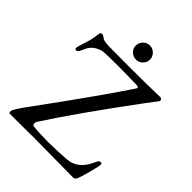

<svg xmlns="http://www.w3.org/2000/svg" viewBox="-228 -932 1059 1059"><g transform="rotate(45 301.5 -402.5)"><path d="M353.5 -715.8Q336.9 -700.2 314.9 -700.2Q293 -700.2 276.4 -715.8Q259.8 -731.4 259.8 -754.9Q259.8 -777.8 276.4 -793.9Q293 -810.1 314.9 -810.1Q336.9 -810.1 353.5 -793.9Q370.1 -777.8 370.1 -754.9Q370.1 -731.9 353.5 -715.8ZM35.2 2.9Q28.3 2.9 27.8 -7.8V-11.2Q27.8 -26.4 85.9 -104Q320.8 -424.8 428.2 -587.9Q432.1 -593.8 432.1 -596.2Q432.1 -603 413.1 -604Q341.3 -606 265.6 -606Q189.9 -606 163.6 -604Q137.7 -602.1 111.3 -585.4Q85 -569.3 72.3 -536.1Q59.6 -502.9 44.9 -502.9Q36.1 -502.9 36.1 -512.7Q36.1 -522.5 50.8 -565.9Q65.9 -609.9 69.8 -651.9Q70.8 -668.9 85 -668.9Q91.8 -668.9 109.9 -654.8Q121.1 -647 178.2 -646.5Q235.4 -646 341.8 -646Q448.2 -646 559.1 -648.9Q564 -648.9 568.4 -642.1Q572.8 -635.3 569.8 -630.9L508.8 -549.8Q293 -258.8 170.9 -69.8Q168 -64.5 168 -53.7Q168 -43 179.2 -41Q227.1 -36.1 291 -36.1Q355 -36.1 436 -42Q517.1 -47.9 557.1 -142.1Q564.9 -163.1 579.1 -163.1Q587.9 -163.1 587.9 -151.9Q587.9 -140.6 573.2 -85Q558.6 -29.3 550.8 -11.7Q542 4.9 533.2 4.9L231 2L111.8 2.9Z"/></g></svg>

Font: EBGaramond
Style: Regular
Weight: 400
Version: Version 000.012g